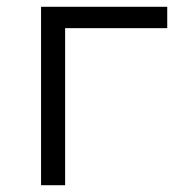

<svg xmlns="http://www.w3.org/2000/svg" viewBox="-20 -546 515 566"><path d="M172 0V-463H473V-526H101V0Z"/></svg>

Font: Montserrat Z
Style: Regular
Weight: 400
Designer: Julieta Ulanovsky
Foundry: Julieta Ulanovsky
Version: Version 8.000